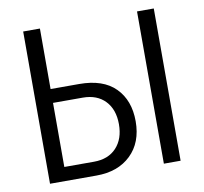

<svg xmlns="http://www.w3.org/2000/svg" viewBox="-77 -765 898 847"><g transform="rotate(-10 372.5 -341.0)"><path d="M80 0V-682H155V-411H283Q390 -411 445 -355.5Q500 -300 500 -206Q500 -111 442.5 -55.5Q385 0 288 0ZM590 0V-682H665V0ZM155 -62H288Q352 -62 388.5 -101Q425 -140 425 -206Q425 -272 388.5 -310.5Q352 -349 288 -349H155Z"/></g></svg>

Font: Didact Gothic
Style: Regular
Weight: 400
Designer: Daniel Johnson
Foundry: Daniel Johnson
Version: Version 2.101;PS 002.101;hotconv 1.0.88;makeotf.lib2.5.64775